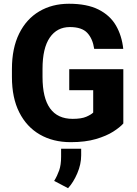

<svg xmlns="http://www.w3.org/2000/svg" viewBox="-20 -741 722 1014"><path d="M631.3 -375.5V-88.9Q613.8 -68.8 577.9 -45.9Q542 -22.9 486.3 -6.6Q430.7 9.8 353.5 9.8Q260.3 9.8 190.4 -30.5Q120.6 -70.8 81.8 -147.5Q43 -224.1 43 -334.5V-376.5Q43 -486.3 81.1 -563.5Q119.1 -640.6 187.3 -680.9Q255.4 -721.2 344.2 -721.2Q439.5 -721.2 500.2 -690.7Q561 -660.2 592.3 -606.4Q623.5 -552.7 630.9 -482.9H477.5Q469.7 -536.6 440.9 -567.4Q412.1 -598.1 349.1 -598.1Q281.2 -598.1 242.9 -542.5Q204.6 -486.8 204.6 -377.4V-334.5Q204.6 -113.3 363.8 -113.3Q410.2 -113.3 435.8 -124.5Q461.4 -135.7 472.2 -146.5V-264.6H345.7V-375.5ZM408.7 44.4V79.1Q408.7 126.5 388.2 174.3Q367.7 222.2 339.4 252.9L266.1 214.4Q282.2 188 292.5 158.9Q302.7 129.9 302.7 86.9V44.4Z"/></svg>

Font: Vazirmatn FD ExtraBold
Style: Regular
Weight: 800
Designer: Saber Rastikerdar
Foundry: Saber Rastikerdar
Version: Version 33.003